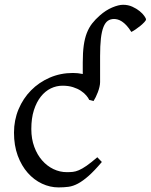

<svg xmlns="http://www.w3.org/2000/svg" viewBox="-20 -777 637 811"><path d="M596.7 -694.8Q596.7 -690.9 589.6 -683.3Q582.5 -675.8 572.8 -667.7Q563 -659.7 552.5 -652.6Q542 -645.5 534.7 -642.1Q524.4 -658.7 514.4 -669.4Q504.4 -680.2 494.9 -686.3Q485.4 -692.4 477.1 -694.6Q468.8 -696.8 461.9 -696.8Q446.3 -696.8 435.3 -689Q424.3 -681.2 417 -662.8Q409.7 -644.5 406.2 -614.5Q402.8 -584.5 402.8 -540V-430.2Q402.8 -420.9 400.1 -409.7Q397.5 -398.4 393.3 -387.5Q389.2 -376.5 384.3 -366.7Q379.4 -356.9 375 -350.1L356.9 -355Q353 -363.8 344.2 -374Q335.4 -384.3 321.5 -393.6Q307.6 -402.8 288.3 -408.9Q269 -415 244.1 -415Q218.3 -415 194.6 -403.6Q170.9 -392.1 152.6 -369.1Q134.3 -346.2 123.3 -312Q112.3 -277.8 112.3 -231.9Q112.3 -190.4 124.8 -156.7Q137.2 -123 158 -99.4Q178.7 -75.7 205.8 -62.7Q232.9 -49.8 262.2 -49.8Q275.9 -49.8 287.6 -51Q299.3 -52.2 313.2 -58.1Q327.1 -64 345.5 -76.7Q363.8 -89.4 391.1 -112.8L410.2 -92.8Q378.4 -55.2 354.2 -33.9Q330.1 -12.7 309.6 -1.7Q289.1 9.3 269.5 12Q250 14.6 227.1 14.6Q191.4 14.6 157.5 -1.2Q123.5 -17.1 97.2 -46.9Q70.8 -76.7 54.9 -119.6Q39.1 -162.6 39.1 -216.8Q39.1 -269.5 58.3 -315.4Q77.6 -361.3 111.1 -395.3Q144.5 -429.2 189.9 -449Q235.4 -468.8 288.1 -468.8Q309.1 -468.8 329.6 -464.4V-513.2Q329.6 -554.7 333.7 -584.7Q337.9 -614.7 346.7 -637.5Q355.5 -660.2 369.1 -677.7Q382.8 -695.3 401.9 -711.9Q426.8 -733.9 453.9 -745.4Q481 -756.8 500 -756.8Q521 -756.8 538.8 -748.8Q556.6 -740.7 569.6 -730.2Q582.5 -719.7 589.6 -709.5Q596.7 -699.2 596.7 -694.8Z"/></svg>

Font: Gentium
Style: Regular
Weight: 400
Designer: J. Victor Gaultney
Version: Version 1.03; 2011; OFL 1.1 release